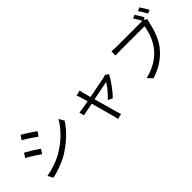

<svg xmlns="http://www.w3.org/2000/svg" viewBox="76 -1807 2848 2848"><g transform="rotate(-45 1500.0 -383.5)"><path d="M301 -768 256 -701C315 -667 423 -595 471 -559L518 -627C475 -659 360 -735 301 -768ZM151 -54 197 28C290 9 428 -38 529 -96C688 -190 826 -319 913 -454L865 -536C784 -395 652 -265 486 -170C385 -112 261 -73 151 -54ZM150 -543 106 -475C166 -444 275 -374 324 -338L370 -408C326 -440 210 -511 150 -543Z M1815 -510C1805 -505 1789 -501 1777 -498C1743 -490 1573 -457 1431 -430L1399 -548C1393 -573 1388 -595 1385 -612L1300 -591C1308 -576 1316 -556 1323 -531C1329 -512 1341 -469 1356 -416C1295 -405 1248 -396 1234 -394C1204 -389 1179 -385 1151 -383L1171 -307C1198 -313 1280 -329 1374 -348C1413 -205 1461 -27 1474 18C1481 42 1486 68 1489 90L1574 68C1568 50 1558 19 1552 0C1539 -43 1490 -220 1450 -364C1588 -392 1730 -420 1753 -424C1719 -364 1643 -272 1581 -218L1652 -183C1720 -250 1823 -390 1865 -475Z M2835 -699C2815 -737 2779 -797 2755 -831L2701 -808C2723 -776 2753 -726 2774 -688C2758 -685 2744 -685 2731 -685H2230C2197 -685 2157 -688 2130 -691V-603C2155 -604 2190 -606 2229 -606H2741C2727 -510 2681 -371 2610 -280C2526 -173 2414 -88 2220 -40L2288 35C2471 -22 2590 -115 2682 -232C2761 -335 2809 -496 2831 -601C2835 -621 2839 -637 2846 -651L2797 -682ZM2829 -834C2856 -799 2889 -742 2911 -701L2966 -725C2945 -763 2909 -823 2884 -857Z"/></g></svg>

Font: Noto Sans CJK JP Regular
Style: Regular
Weight: 400
Designer: Ryoko NISHIZUKA (kana & ideographs); Paul D. Hunt (Latin, Greek & Cyrillic); Wenlong ZHANG (bopomofo); Sandoll Communica
Foundry: Adobe Systems Incorporated
Version: Version 1.001;PS 1.001;hotconv 1.0.78;makeotf.lib2.5.61930